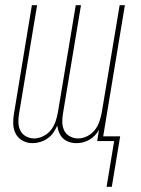

<svg xmlns="http://www.w3.org/2000/svg" viewBox="-20 -540 540 735"><path d="M388 175 417 0H352L359 -43Q352 -31 343 -21.5Q334 -12 322 -5Q310 2 297.5 5Q285 8 273 8Q258 8 244.5 3.5Q231 -1 221.5 -10Q212 -19 206.5 -32Q201 -45 199 -59Q193 -45 184 -32Q175 -19 162 -10Q149 -1 134 3.5Q119 8 104 8Q84 8 66.5 -1.5Q49 -11 40 -28.5Q31 -46 30.5 -67Q30 -88 34 -108L102 -520H122L53 -105Q50 -88 50.5 -71Q51 -54 58 -40Q65 -26 79.5 -18Q94 -10 111 -10Q128 -10 146 -19Q164 -28 175.5 -43Q187 -58 193 -76Q199 -94 202 -112L270 -520H290L221 -105Q218 -88 218.5 -71Q219 -54 226 -40Q233 -26 247.5 -18Q262 -10 279 -10Q297 -10 314.5 -19Q332 -28 343.5 -43Q355 -58 361 -76Q367 -94 370 -112L438 -520H458L375 -18H440L408 175Z"/></svg>

Font: Iosevka Curly Thin
Style: Italic
Weight: 100
Italic angle: -9°
Monospace: yes
Designer: Belleve Invis
Foundry: Belleve Invis
Version: Version 22.1.2; ttfautohint (v1.8.4)